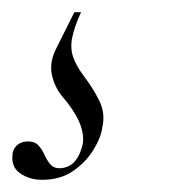

<svg xmlns="http://www.w3.org/2000/svg" viewBox="-69 -20 285 315"><path d="M0 275Q-21 275 -36.5 264Q-52 253 -48 230Q-46 222 -39.5 217Q-33 212 -23 212Q-12 212 -6 218.5Q0 225 4 234Q8 243 13.5 249.5Q19 256 28 256Q58 256 67 215Q69 198 60.5 179Q52 160 33 138Q20 122 16 102Q12 82 23 60L53 0H64Q53 24 49.5 41.5Q46 59 51 73.5Q56 88 68 104Q84 125 94 145.5Q104 166 99 188Q97 205 84.5 225.5Q72 246 51 260.5Q30 275 0 275Z"/></svg>

Font: Cormorant Garamond Light
Style: Italic
Weight: 300
Italic angle: -10°
Designer: Christian Thalmann (Catharsis Fonts)
Foundry: Catharsis Fonts
Version: Version 4.001